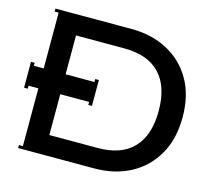

<svg xmlns="http://www.w3.org/2000/svg" viewBox="-102 -816 1000 931"><g transform="rotate(15 398.5 -350.0)"><path d="M65 0V-15H85V-685H65V-700H447Q549 -700 628 -658Q707 -616 752 -538Q797 -460 797 -350Q797 -241 752 -162.5Q707 -84 628 -42Q549 0 447 0ZM437 -600H195V-100H437Q556 -100 616.5 -164Q677 -228 677 -350Q677 -472 616.5 -536Q556 -600 437 -600ZM17.3 -420H35.6V-405H339.8V-420H358V-290H339.8V-305H35.6V-290H17.3Z"/></g></svg>

Font: Copperplate CC
Style: Regular
Weight: 400
Designer: indestructible type*
Foundry: Cowboy Collective
Version: Version 1.000